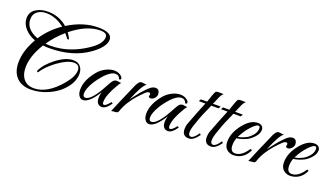

<svg xmlns="http://www.w3.org/2000/svg" viewBox="-65 -1195 3112 1783"><g transform="rotate(20 1491.0 -303.5)"><path d="M277 75Q178 75 127 15Q83 -36 83 -124Q83 -183 102 -244.5Q121 -306 157 -368Q98 -388 56 -433Q13 -480 13 -536Q13 -601 72 -634Q119 -660 182 -660Q292 -660 374 -589Q523 -682 671 -682Q807 -682 807 -610Q807 -540 696 -459Q540 -345 305 -345Q289 -345 273.5 -346Q258 -347 244 -349Q161 -216 161 -103Q161 -38 189 2Q225 54 298 54Q431 54 561 -102Q627 -182 627 -242Q627 -297 570 -297Q507 -297 412 -228Q328 -166 288 -103Q285 -98 281 -98Q274 -98 274 -108Q274 -112 275 -113Q306 -182 394 -249Q484 -317 556 -317Q604 -317 629 -287Q652 -258 652 -217Q652 -183 639 -147Q626 -111 597 -76Q542 -6 454 34Q364 75 277 75ZM307 -370Q358 -370 410 -379Q553 -406 680 -498Q765 -559 765 -621Q765 -662 697 -662Q565 -662 417 -543Q426 -530 434 -517Q442 -504 449 -490Q453 -483 445 -481H442Q434 -481 431 -487Q426 -494 418 -504.5Q410 -515 399 -528Q318 -458 260 -373Q284 -370 307 -370ZM173 -394Q242 -500 351 -574Q265 -642 170 -642Q123 -642 89 -619Q49 -591 49 -538Q49 -440 173 -394Z M951 2Q929 2 915 -11Q895 -28 895 -68Q895 -94 904 -127Q870 -70 833 -34Q795 1 765 1Q739 1 724 -22Q708 -44 708 -83Q708 -178 793 -279Q807 -296 825 -310Q843 -324 864 -335Q907 -357 947 -357Q996 -357 1025 -325Q1032 -318 1032 -309Q1032 -292 1014 -296Q1004 -332 967 -332Q925 -332 868 -273Q848 -251 830 -227.5Q812 -204 796 -178Q753 -106 753 -61Q753 -27 779 -27Q808 -27 846 -71Q867 -95 889 -130Q911 -165 935 -211Q945 -230 953 -242Q961 -254 966 -260Q982 -276 1004 -275L1024 -272Q1037 -269 1046 -271Q1037 -262 1024.5 -242.5Q1012 -223 996 -192Q979 -159 968 -132Q957 -105 953 -84Q951 -74 950 -65.5Q949 -57 949 -50Q949 -24 963 -24Q983 -24 1018 -68L1022 -73L1036 -64L1032 -58Q991 2 951 2Z M1046 7Q1065 -41 1096.5 -113Q1128 -185 1168 -277Q1176 -297 1183.5 -309Q1191 -321 1197 -328Q1210 -343 1232 -340L1253 -337Q1260 -336 1265.5 -335.5Q1271 -335 1275 -336Q1255 -326 1228.5 -279.5Q1202 -233 1170 -153Q1181 -167 1198 -190.5Q1215 -214 1241 -245Q1270 -279 1301 -308Q1332 -337 1361 -337Q1384 -337 1394 -322Q1404 -307 1404 -288Q1404 -265 1386 -247Q1368 -229 1351 -229Q1344 -229 1336.5 -232Q1329 -235 1329 -241Q1329 -246 1331 -250.5Q1333 -255 1333 -261Q1333 -276 1319 -276Q1314 -276 1305.5 -273.5Q1297 -271 1283 -257Q1255 -231 1222.5 -194.5Q1190 -158 1161.5 -113Q1133 -68 1115 -14Q1110 1 1085 2Q1051 4 1046 7Z M1604 2Q1582 2 1568 -11Q1548 -28 1548 -68Q1548 -94 1557 -127Q1523 -70 1486 -34Q1448 1 1418 1Q1392 1 1377 -22Q1361 -44 1361 -83Q1361 -178 1446 -279Q1460 -296 1478 -310Q1496 -324 1517 -335Q1560 -357 1600 -357Q1649 -357 1678 -325Q1685 -318 1685 -309Q1685 -292 1667 -296Q1657 -332 1620 -332Q1578 -332 1521 -273Q1501 -251 1483 -227.5Q1465 -204 1449 -178Q1406 -106 1406 -61Q1406 -27 1432 -27Q1461 -27 1499 -71Q1520 -95 1542 -130Q1564 -165 1588 -211Q1598 -230 1606 -242Q1614 -254 1619 -260Q1635 -276 1657 -275L1677 -272Q1690 -269 1699 -271Q1690 -262 1677.5 -242.5Q1665 -223 1649 -192Q1632 -159 1621 -132Q1610 -105 1606 -84Q1604 -74 1603 -65.5Q1602 -57 1602 -50Q1602 -24 1616 -24Q1636 -24 1671 -68L1675 -73L1689 -64L1685 -58Q1644 2 1604 2Z M1809 0Q1744 0 1744 -71Q1744 -85 1746.5 -100Q1749 -115 1755 -130Q1808 -270 1845 -358H1780L1792 -380H1854L1878 -450Q1891 -487 1900 -494Q1907 -499 1932 -499L1975 -498Q1955 -481 1945 -457L1912 -380H1988L1976 -358H1903Q1896 -342 1889.5 -326Q1883 -310 1875 -293Q1854 -247 1839 -206Q1821 -159 1810.5 -125Q1800 -91 1798 -71Q1794 -22 1824 -22Q1852 -22 1892 -82L1904 -68Q1856 0 1809 0Z M2028 0Q1963 0 1963 -71Q1963 -85 1965.5 -100Q1968 -115 1974 -130Q2027 -270 2064 -358H1999L2011 -380H2073L2097 -450Q2110 -487 2119 -494Q2126 -499 2151 -499L2194 -498Q2174 -481 2164 -457L2131 -380H2207L2195 -358H2122Q2115 -342 2108.5 -326Q2102 -310 2094 -293Q2073 -247 2058 -206Q2040 -159 2029.5 -125Q2019 -91 2017 -71Q2013 -22 2043 -22Q2071 -22 2111 -82L2123 -68Q2075 0 2028 0Z M2252 4Q2213 4 2185 -21Q2170 -35 2163.5 -53.5Q2157 -72 2157 -96Q2157 -188 2233 -279Q2297 -356 2366 -356Q2389 -356 2405 -344Q2422 -330 2422 -308Q2422 -253 2349 -198Q2326 -181 2288 -168Q2246 -154 2227 -154Q2213 -120 2213 -82Q2213 -17 2261 -17Q2324 -17 2379 -99L2383 -105L2400 -98L2397 -92Q2372 -42 2334 -19Q2296 4 2252 4ZM2233 -171Q2250 -171 2280 -182Q2297 -189 2312.5 -197Q2328 -205 2340 -215Q2395 -261 2395 -312Q2395 -334 2379 -334Q2351 -334 2294 -265Q2265 -230 2233 -171Z M2402 7Q2421 -41 2452.5 -113Q2484 -185 2524 -277Q2532 -297 2539.5 -309Q2547 -321 2553 -328Q2566 -343 2588 -340L2609 -337Q2616 -336 2621.5 -335.5Q2627 -335 2631 -336Q2611 -326 2584.5 -279.5Q2558 -233 2526 -153Q2537 -167 2554 -190.5Q2571 -214 2597 -245Q2626 -279 2657 -308Q2688 -337 2717 -337Q2740 -337 2750 -322Q2760 -307 2760 -288Q2760 -265 2742 -247Q2724 -229 2707 -229Q2700 -229 2692.5 -232Q2685 -235 2685 -241Q2685 -246 2687 -250.5Q2689 -255 2689 -261Q2689 -276 2675 -276Q2670 -276 2661.5 -273.5Q2653 -271 2639 -257Q2611 -231 2578.5 -194.5Q2546 -158 2517.5 -113Q2489 -68 2471 -14Q2466 1 2441 2Q2407 4 2402 7Z M2812 4Q2773 4 2745 -21Q2730 -35 2723.5 -53.5Q2717 -72 2717 -96Q2717 -188 2793 -279Q2857 -356 2926 -356Q2949 -356 2965 -344Q2982 -330 2982 -308Q2982 -253 2909 -198Q2886 -181 2848 -168Q2806 -154 2787 -154Q2773 -120 2773 -82Q2773 -17 2821 -17Q2884 -17 2939 -99L2943 -105L2960 -98L2957 -92Q2932 -42 2894 -19Q2856 4 2812 4ZM2793 -171Q2810 -171 2840 -182Q2857 -189 2872.5 -197Q2888 -205 2900 -215Q2955 -261 2955 -312Q2955 -334 2939 -334Q2911 -334 2854 -265Q2825 -230 2793 -171Z"/></g></svg>

Font: Carattere
Style: Regular
Weight: 400
Designer: Robert E. Leuschke
Foundry: Robert E. Leuschke
Version: Version 1.010; ttfautohint (v1.8.3)